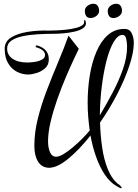

<svg xmlns="http://www.w3.org/2000/svg" viewBox="-20 -889 733 1023"><path d="M129 -492Q99 -492 70.5 -506.5Q42 -521 23.5 -551.5Q5 -582 5 -630Q5 -667 38 -688.5Q71 -710 125.5 -719Q180 -728 242 -726Q254 -726 279 -727Q304 -728 332.5 -731Q361 -734 386 -740.5Q411 -747 423 -758Q427 -763 427.5 -766Q428 -769 428 -771Q428 -783 431 -783Q434 -783 436 -776Q438 -769 438 -765Q438 -748 420 -737Q402 -726 374.5 -720Q347 -714 319 -711.5Q291 -709 270 -709Q227 -709 182.5 -706.5Q138 -704 100.5 -696Q63 -688 40.5 -672.5Q18 -657 18 -630Q18 -596 47 -576Q76 -556 125 -556Q145 -556 167 -559.5Q189 -563 204.5 -572Q220 -581 220 -596Q220 -622 177 -636Q170 -636 170 -642Q170 -649 181 -646Q205 -638 218 -626Q231 -614 235 -601Q238 -594 239 -586.5Q240 -579 240 -572Q240 -543 220.5 -525.5Q201 -508 175 -500Q149 -492 129 -492ZM625 114Q619 114 597 100Q564 80 537.5 40Q511 0 492 -53.5Q473 -107 462 -167Q402 -91 343.5 -43Q285 5 241 5Q203 4 183 -27.5Q163 -59 163 -112Q163 -184 182 -259Q201 -334 230 -409.5Q259 -485 290 -558.5Q321 -632 345 -699L400 -629Q392 -613 373 -572.5Q354 -532 330.5 -477Q307 -422 285.5 -361Q264 -300 250 -241.5Q236 -183 236 -136Q236 -102 246.5 -78Q257 -54 279 -54Q295 -54 318.5 -68Q342 -82 368 -104Q394 -126 418 -150Q442 -174 458 -194Q453 -230 450 -267Q447 -304 447 -341Q447 -417 458.5 -487.5Q470 -558 494 -614Q518 -670 555 -702.5Q592 -735 643 -735Q671 -735 682 -711.5Q693 -688 693 -661Q693 -610 669 -538Q645 -466 604.5 -387.5Q564 -309 513 -236Q515 -166 524.5 -102Q534 -38 554 11.5Q574 61 605 88Q617 95 624.5 104.5Q632 114 625 114ZM512 -275Q547 -333 580 -395.5Q613 -458 635 -520.5Q657 -583 657 -640Q657 -661 652.5 -682Q648 -703 633 -703Q608 -703 586 -666Q564 -629 548 -567.5Q532 -506 522.5 -430Q513 -354 512 -275ZM584 -793Q568 -793 561 -804Q554 -815 554 -831Q554 -847 568.5 -858Q583 -869 599 -869Q615 -869 622.5 -858Q630 -847 630 -831Q630 -815 615.5 -804Q601 -793 584 -793ZM462 -793Q446 -793 439 -804Q432 -815 432 -831Q432 -847 446.5 -858Q461 -869 477 -869Q493 -869 500.5 -858Q508 -847 508 -831Q508 -815 493.5 -804Q479 -793 462 -793Z"/></svg>

Font: Festive
Style: Regular
Weight: 400
Designer: Robert E. Leuschke
Foundry: Robert E. Leuschke
Version: Version 1.101; ttfautohint (v1.8.3)